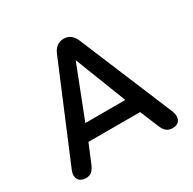

<svg xmlns="http://www.w3.org/2000/svg" viewBox="-152 -834 1002 998"><g transform="rotate(-30 349.0 -335.0)"><path d="M88 8C117 8 133 -3 149 -41L194 -149H504L549 -41C562 -8 579 9 613 8C652 7 668 -26 652 -66L418 -627C403 -663 379 -678 350 -678C321 -678 296 -663 281 -627L46 -66C28 -24 48 7 88 8ZM349 -550 469 -242H229Z"/></g></svg>

Font: SN Pro Medium
Style: Regular
Weight: 500
Designer: Tobias Whetton
Foundry: Supernotes
Version: Version 1.003;Glyphs 3.3 (3324)